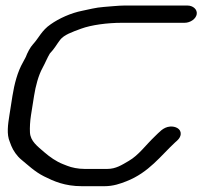

<svg xmlns="http://www.w3.org/2000/svg" viewBox="-20 -642 715 678"><path d="M641.4 -622.5H420.2C399.6 -622.5 363.2 -618.6 346.7 -617.5C318.1 -615.5 292.3 -608.3 271 -604.1C230.5 -596.3 187.6 -576.5 159 -556.2C127.1 -534.7 116.7 -507.2 96.7 -485.9C86.7 -475.1 76.3 -455.2 71.1 -440.8L61 -421.8C41.9 -388.6 30.6 -345.1 23.9 -303L13.2 -235C8.2 -203.6 2.7 -167.6 14.7 -140.7L19.9 -127C26.6 -109.9 40.9 -90 54.8 -78.7C78.4 -59.5 102.5 -35.7 135.5 -19.2C169.6 -2.2 208.4 15.5 269.1 15.5H349.1C380 15.5 404.9 6.6 426.7 -2C505.8 -32.9 548.2 -92.7 598.4 -139.2C602.7 -143.3 617 -153.1 618.2 -168.3C619.6 -187.8 598.7 -196.6 580.6 -195.1C555.8 -193.1 541.4 -173.8 526.8 -160.4C493.3 -128.5 470.1 -94.3 434.7 -73.8C410.6 -59.8 389.6 -45.5 358.8 -45.5H278.8C255.6 -45.5 233.3 -50.2 217.7 -56.4L202.4 -62.4C178.2 -71.8 155.4 -88.1 136.9 -104.1C112 -125.7 87.7 -143.2 85.8 -173.9C84.8 -191 86.2 -214.6 89.4 -235L100.2 -303C105.8 -338.8 115.9 -376.2 130.2 -402.2C139.8 -419.7 147 -438.3 156.1 -453.2C172.1 -469.5 181.2 -487 192.4 -501.4C206.2 -519 233.5 -528.6 266.7 -540.8C302.1 -553.8 358.6 -561.5 410.5 -561.5H631.7C652.3 -561.5 672.1 -575.5 674.7 -592C677.3 -608.5 662 -622.5 641.4 -622.5Z"/></svg>

Font: CiSf OpenHand
Style: BdExtObl
Weight: 400
Foundry: Cannot Into Space Fonts
Version: Version 0.7892